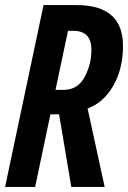

<svg xmlns="http://www.w3.org/2000/svg" viewBox="-22 -734 503 754"><path d="M245 -613H266Q337 -613 337 -538Q337 -481 310 -431Q283 -381 227 -381H196ZM116 0 176 -285H210L258 0H389L322 -308Q385 -331 423 -397.5Q461 -464 461 -554Q461 -714 279 -714H149L-2 0Z"/></svg>

Font: Noto Sans Display Condensed
Style: Bold Italic
Weight: 700
Width: 3
Designer: Monotype Design team
Foundry: Monotype Imaging Inc.
Version: 1.000